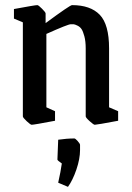

<svg xmlns="http://www.w3.org/2000/svg" viewBox="-20 -476 514 746"><path d="M103 8.8Q98.6 8.8 83.7 -5.1Q68.8 -19 68.8 -23.9V-389.2L34.2 -403.8V-440.9Q116.2 -456.1 125 -456.1Q129.4 -456.1 143.3 -442.1Q157.2 -428.2 157.2 -423.8V-386.2Q252 -456.1 259.8 -456.1Q331.5 -456.1 367.7 -418.5Q403.8 -380.9 403.8 -288.1V-59.1L439 -43.9V-6.8Q356 8.8 348.1 8.8Q343.8 8.8 328.4 -5.1Q313 -19 313 -23.9V-288.1Q313 -315.4 307.9 -334.7Q302.7 -354 296.9 -362.8Q291 -371.6 281 -376.5Q271 -381.3 266.8 -381.6Q262.7 -381.8 254.9 -381.8Q244.1 -381.8 160.2 -344.2V-59.1L193.8 -43.9V-6.8Q111.8 8.8 103 8.8ZM244.1 250 206.1 233.9Q215.8 190.9 220.2 159.2Q203.1 147.5 203.1 144L206.1 66.9Q239.3 62 269 62Q272.9 62 282 72.3Q291 82.5 291 86.9V106.9Q291 141.1 276.9 182.6Q262.7 224.1 244.1 250Z"/></svg>

Font: Grenze
Style: Regular
Weight: 400
Designer: Renata Polastri
Foundry: Omnibus-Type
Version: Version 1.002;PS 001.002;hotconv 1.0.88;makeotf.lib2.5.64775